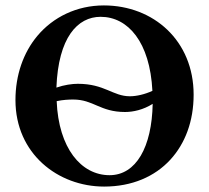

<svg xmlns="http://www.w3.org/2000/svg" viewBox="-20 -678 770 708"><path d="M694 -329C694 -528 546 -658 363 -658C263 -658 176 -615 118 -546C66 -484 37 -401 37 -309C37 -111 194 10 364 10C467 10 551 -27 608 -89C663 -149 694 -231 694 -329ZM542 -343C514 -330 483 -323 459 -323C396 -323 366 -369 267 -369C246 -369 217 -365 188 -355C195 -540 266 -616 351 -616C452 -616 533 -523 542 -343ZM543 -295C540 -136 482 -32 384 -32C279 -32 196 -132 189 -305C212 -310 234 -311 250 -311C325 -311 349 -265 441 -265C471 -265 508 -273 543 -295Z"/></svg>

Font: Libertinus Serif
Style: Bold
Weight: 700
Designer: Philipp H. Poll, Khaled Hosny
Foundry: Caleb Maclennan
Version: Version 7.050;RELEASE